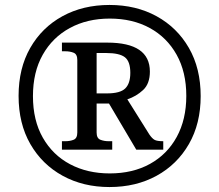

<svg xmlns="http://www.w3.org/2000/svg" viewBox="-20 -745 885 775"><path d="M422 10Q316 10 233 -35.5Q150 -81 102.5 -163.5Q55 -246 55 -358Q55 -469 102 -551.5Q149 -634 232 -679.5Q315 -725 422 -725Q529 -725 612 -679.5Q695 -634 742.5 -551.5Q790 -469 790 -357Q790 -246 742.5 -163.5Q695 -81 612 -35.5Q529 10 422 10ZM423 -45Q516 -45 585.5 -83.5Q655 -122 693.5 -192.5Q732 -263 732 -358Q732 -454 693 -524Q654 -594 584.5 -632Q515 -670 423 -670Q332 -670 262 -632Q192 -594 152.5 -524Q113 -454 113 -357Q113 -259 153 -189Q193 -119 263 -82Q333 -45 423 -45ZM230 -141V-175H243Q263 -175 277.5 -181Q292 -187 292 -210V-503Q292 -526 277.5 -532Q263 -538 243 -538H230V-573H413Q585 -573 585 -456Q585 -407 557.5 -381.5Q530 -356 494 -344L583 -202Q594 -186 604 -180.5Q614 -175 639 -175V-141H530L420 -327H370V-210Q370 -187 385 -181Q400 -175 419 -175H433V-141ZM412 -368Q465 -368 485.5 -388Q506 -408 506 -451Q506 -497 484 -514Q462 -531 409 -531H370V-368Z"/></svg>

Font: Noto Serif Vithkuqi
Style: Regular
Weight: 400
Version: Version 1.005